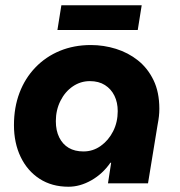

<svg xmlns="http://www.w3.org/2000/svg" viewBox="-20 -696 682 729"><path d="M240 13Q177 13 130.5 -17Q84 -47 58.5 -100Q33 -153 33 -221Q33 -288 54 -343.5Q75 -399 114.5 -440Q154 -481 207.5 -503Q261 -525 325 -525Q374 -525 420.5 -510.5Q467 -496 504 -466.5Q541 -437 563 -391.5Q585 -346 585 -283Q585 -269 583.5 -255Q582 -241 578 -220L542 0H390L402 -78H399Q370 -36 327 -11.5Q284 13 240 13ZM297 -121Q333 -121 362.5 -142Q392 -163 409.5 -197.5Q427 -232 427 -274Q427 -307 414.5 -332.5Q402 -358 378.5 -373Q355 -388 321 -388Q286 -388 256.5 -368Q227 -348 209.5 -313Q192 -278 192 -236Q192 -200 205 -174Q218 -148 241 -134.5Q264 -121 297 -121ZM198 -582 213 -676H518L503 -582Z"/></svg>

Font: MuseoModerno Thin
Style: Bold Italic
Weight: 700
Italic angle: -9°
Version: Version 1.003